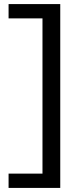

<svg xmlns="http://www.w3.org/2000/svg" viewBox="-20 -820 400 940"><path d="M22 100V30H188V-730H22V-800H275V100Z"/></svg>

Font: Pathway Extreme
Style: Regular
Weight: 400
Designer: Eduardo Rodriguez Tunni
Foundry: Eduardo Rodriguez Tunni
Version: Version 1.001;gftools[0.9.26]